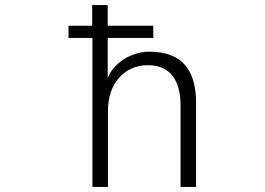

<svg xmlns="http://www.w3.org/2000/svg" viewBox="-20 -694 1040 754"><path d="M750 40H689V-282Q689 -315 682 -343.5Q675 -372 660 -393Q645 -414 620.5 -426Q596 -438 561 -438Q525 -438 496 -424.5Q467 -411 446.5 -387.5Q426 -364 415 -331.5Q404 -299 404 -261V40H343V-545H249V-593H342V-674H403V-593H582V-545H403V-387Q411 -409 427.5 -428Q444 -447 466 -461Q488 -475 513.5 -483Q539 -491 565 -491Q616 -491 651.5 -477Q687 -463 708.5 -436.5Q730 -410 740 -373.5Q750 -337 750 -292Z"/></svg>

Font: NanumGothicCoding
Style: Regular
Weight: 400
Monospace: yes
Designer: Kwon Bruce; Nicolas Noh; Sung-woo Choi; Go-un Cha; Soo-hyun Park;
Foundry: NHN Corporation
Version: Version 2.000;PS 1;hotconv 1.0.49;makeotf.lib2.0.14853